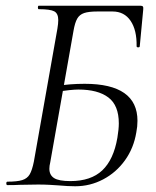

<svg xmlns="http://www.w3.org/2000/svg" viewBox="-20 -645 542 669"><path d="M184 1Q170 0 152 -1Q134 -2 113 -2L50 -1Q33 0 6 0Q2 0 2 -6Q2 -12 6 -12Q40 -12 57.5 -17.5Q75 -23 83.5 -37.5Q92 -52 98 -82L180 -545Q183 -563 183 -575Q183 -598 169 -605.5Q155 -613 115 -613Q112 -613 112 -619Q112 -625 115 -625H470Q476 -625 478 -622Q480 -619 479 -611L467 -484Q467 -480 461.5 -480Q456 -480 456 -484Q457 -540 435 -572.5Q413 -605 372 -605H320Q289 -605 273 -599.5Q257 -594 249 -580Q241 -566 236 -537L155 -79Q152 -67 152 -57Q152 -35 168.5 -24.5Q185 -14 225 -14Q297 -14 336.5 -51.5Q376 -89 389 -165Q394 -195 394 -215Q394 -278 357.5 -305.5Q321 -333 253 -333Q230 -333 174 -325L175 -345Q222 -353 275 -353Q459 -353 459 -224Q459 -204 455 -184Q446 -129 415.5 -86.5Q385 -44 339.5 -20Q294 4 242 4Q217 4 184 1Z"/></svg>

Font: Cormorant Infant
Style: Italic
Weight: 400
Italic angle: -10°
Designer: Christian Thalmann (Catharsis Fonts)
Foundry: Catharsis Fonts
Version: Version 4.000